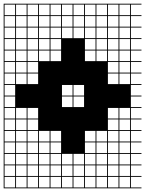

<svg xmlns="http://www.w3.org/2000/svg" viewBox="-20 -900 790 1045"><path d="M0 125V-879.8H750V-875H692.3V-817.3H750V-812.5H692.3V-754.8H750V-750H692.3V-692.3H750V-687.5H692.3V-629.8H750V-625H692.3V-567.3H750V-562.5H692.3V-504.8H750V-500H692.3V-442.3H750V-437.5H692.3V-379.8H750V-375H692.3V-317.3H750V-312.5H692.3V-254.8H750V-250H692.3V-192.3H750V-187.5H692.3V-129.8H750V-125H692.3V-67.3H750V-62.5H692.3V-4.8H750V0H692.3V57.7H750V62.5H692.3V120.2H750V125ZM254.8 -817.3H312.5V-875H254.8ZM567.3 -817.3H625V-875H567.3ZM129.8 -817.3H187.5V-875H129.8ZM379.8 -817.3H437.5V-875H379.8ZM629.8 -817.3H687.5V-875H629.8ZM442.3 -817.3H500V-875H442.3ZM317.3 -817.3H375V-875H317.3ZM67.3 -817.3H125V-875H67.3ZM4.8 -817.3H62.5V-875H4.8ZM192.3 -817.3H250V-875H192.3ZM504.8 -817.3H562.5V-875H504.8ZM129.8 -754.8H187.5V-812.5H129.8ZM567.3 -754.8H625V-812.5H567.3ZM254.8 -754.8H312.5V-812.5H254.8ZM379.8 -754.8H437.5V-812.5H379.8ZM442.3 -754.8H500V-812.5H442.3ZM317.3 -754.8H375V-812.5H317.3ZM67.3 -754.8H125V-812.5H67.3ZM4.8 -754.8H62.5V-812.5H4.8ZM629.8 -754.8H687.5V-812.5H629.8ZM504.8 -754.8H562.5V-812.5H504.8ZM192.3 -754.8H250V-812.5H192.3ZM504.8 -692.3H562.5V-750H504.8ZM192.3 -692.3H250V-750H192.3ZM379.8 -692.3H437.5V-750H379.8ZM67.3 -692.3H125V-750H67.3ZM4.8 -692.3H62.5V-750H4.8ZM629.8 -692.3H687.5V-750H629.8ZM317.3 -692.3H375V-750H317.3ZM254.8 -692.3H312.5V-750H254.8ZM567.3 -692.3H625V-750H567.3ZM442.3 -692.3H500V-750H442.3ZM129.8 -692.3H187.5V-750H129.8ZM504.8 -629.8H562.5V-687.5H504.8ZM192.3 -629.8H250V-687.5H192.3ZM67.3 -629.8H125V-687.5H67.3ZM4.8 -629.8H62.5V-687.5H4.8ZM254.8 -629.8H312.5V-687.5H254.8ZM442.3 -629.8H500V-687.5H442.3ZM567.3 -629.8H625V-687.5H567.3ZM629.8 -629.8H687.5V-687.5H629.8ZM129.8 -629.8H187.5V-687.5H129.8ZM129.8 -567.3H187.5V-625H129.8ZM442.3 -567.3H500V-625H442.3ZM254.8 -567.3H312.5V-625H254.8ZM67.3 -567.3H125V-625H67.3ZM192.3 -567.3H250V-625H192.3ZM504.8 -567.3H562.5V-625H504.8ZM629.8 -567.3H687.5V-625H629.8ZM4.8 -567.3H62.5V-625H4.8ZM567.3 -567.3H625V-625H567.3ZM129.8 -504.8H187.5V-562.5H129.8ZM67.3 -504.8H125V-562.5H67.3ZM4.8 -504.8H62.5V-562.5H4.8ZM567.3 -504.8H625V-562.5H567.3ZM629.8 -504.8H687.5V-562.5H629.8ZM129.8 -442.3H187.5V-500H129.8ZM67.3 -442.3H125V-500H67.3ZM567.3 -442.3H625V-500H567.3ZM629.8 -442.3H687.5V-500H629.8ZM4.8 -442.3H62.5V-500H4.8ZM379.8 -379.8H437.5V-437.5H379.8ZM4.8 -379.8H62.5V-437.5H4.8ZM317.3 -379.8H375V-437.5H317.3ZM379.8 -317.3H437.5V-375H379.8ZM4.8 -317.3H62.5V-375H4.8ZM317.3 -317.3H375V-375H317.3ZM187.5 -312.5H129.8V-254.8H187.5ZM4.8 -254.8H62.5V-312.5H4.8ZM567.3 -254.8H625V-312.5H567.3ZM629.8 -254.8H687.5V-312.5H629.8ZM67.3 -254.8H125V-312.5H67.3ZM4.8 -192.3H62.5V-250H4.8ZM567.3 -192.3H625V-250H567.3ZM129.8 -192.3H187.5V-250H129.8ZM629.8 -192.3H687.5V-250H629.8ZM67.3 -192.3H125V-250H67.3ZM254.8 -129.8H312.5V-187.5H254.8ZM4.8 -129.8H62.5V-187.5H4.8ZM192.3 -129.8H250V-187.5H192.3ZM567.3 -129.8H625V-187.5H567.3ZM629.8 -129.8H687.5V-187.5H629.8ZM442.3 -129.8H500V-187.5H442.3ZM129.8 -129.8H187.5V-187.5H129.8ZM67.3 -129.8H125V-187.5H67.3ZM504.8 -129.8H562.5V-187.5H504.8ZM629.8 -67.3H687.5V-125H629.8ZM4.8 -67.3H62.5V-125H4.8ZM254.8 -67.3H312.5V-125H254.8ZM192.3 -67.3H250V-125H192.3ZM567.3 -67.3H625V-125H567.3ZM442.3 -67.3H500V-125H442.3ZM129.8 -67.3H187.5V-125H129.8ZM67.3 -67.3H125V-125H67.3ZM504.8 -67.3H562.5V-125H504.8ZM629.8 -4.8H687.5V-62.5H629.8ZM129.8 -4.8H187.5V-62.5H129.8ZM67.3 -4.8H125V-62.5H67.3ZM442.3 -4.8H500V-62.5H442.3ZM567.3 -4.8H625V-62.5H567.3ZM192.3 -4.8H250V-62.5H192.3ZM379.8 -4.8H437.5V-62.5H379.8ZM254.8 -4.8H312.5V-62.5H254.8ZM317.3 -4.8H375V-62.5H317.3ZM4.8 -4.8H62.5V-62.5H4.8ZM504.8 -4.8H562.5V-62.5H504.8ZM504.8 57.7H562.5V0H504.8ZM129.8 57.7H187.5V0H129.8ZM567.3 57.7H625V0H567.3ZM442.3 57.7H500V0H442.3ZM192.3 57.7H250V0H192.3ZM254.8 57.7H312.5V0H254.8ZM67.3 57.7H125V0H67.3ZM379.8 57.7H437.5V0H379.8ZM4.8 57.7H62.5V0H4.8ZM629.8 57.7H687.5V0H629.8ZM317.3 57.7H375V0H317.3ZM629.8 120.2H687.5V62.5H629.8ZM567.3 120.2H625V62.5H567.3ZM504.8 120.2H562.5V62.5H504.8ZM442.3 120.2H500V62.5H442.3ZM379.8 120.2H437.5V62.5H379.8ZM4.8 120.2H62.5V62.5H4.8ZM254.8 120.2H312.5V62.5H254.8ZM192.3 120.2H250V62.5H192.3ZM129.8 120.2H187.5V62.5H129.8ZM67.3 120.2H125V62.5H67.3ZM317.3 120.2H375V62.5H317.3Z"/></svg>

Font: Yarndings 12 Charted
Style: Regular
Weight: 400
Designer: Sarah Cadigan-Fried
Version: Version 1.000; ttfautohint (v1.8.4.7-5d5b)